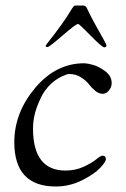

<svg xmlns="http://www.w3.org/2000/svg" viewBox="-20 -666 458 698"><path d="M146 -499Q146 -500 150 -506Q166 -526 179.5 -544Q193 -562 202 -574.5Q211 -587 218.5 -598Q226 -609 230 -616Q234 -623 238 -629Q242 -635 244 -638Q246 -641 248 -643Q250 -645 251.5 -645.5Q253 -646 256 -646H282Q292 -646 296 -636Q310 -606 328.5 -573Q347 -540 357 -522Q367 -504 367 -500Q367 -494 359 -494Q351 -494 309.5 -536.5Q268 -579 264 -579Q256 -579 207.5 -537Q159 -495 153 -495Q146 -495 146 -499ZM32 -149Q32 -256 107.5 -346Q183 -436 286 -436Q296 -436 317 -430.5Q338 -425 362 -407.5Q386 -390 386 -364Q386 -349 376 -337Q366 -325 353 -325Q339 -325 325.5 -336.5Q312 -348 302 -361Q292 -374 273.5 -385.5Q255 -397 231 -397Q223 -397 203.5 -387.5Q184 -378 166 -362Q156 -353 143 -335.5Q130 -318 115 -279Q100 -240 100 -199Q100 -46 218 -46Q254 -46 283.5 -59.5Q313 -73 329.5 -86.5Q346 -100 352 -100Q365 -100 365 -87Q365 -78 344 -55.5Q323 -33 278 -10.5Q233 12 183 12Q32 12 32 -149Z"/></svg>

Font: OFL Sorts Mill Goudy TT
Style: Italic
Weight: 500
Italic angle: -6°
Version: Version 003.000